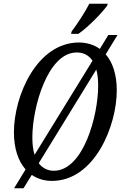

<svg xmlns="http://www.w3.org/2000/svg" viewBox="-20 -951 645 1021"><path d="M358 -771H397C449 -807 521 -881 550 -921L553 -931H455C429 -881 391 -824 361 -784ZM55 50H105L149 -21C179 0 216 11 256 11C483 11 601 -282 601 -470C601 -557 578 -621 542 -662L605 -765H556L511 -691C478 -714 440 -725 400 -725C177 -725 54 -443 54 -247C54 -160 78 -93 116 -50ZM152 -220C152 -379 233 -672 388 -672C423 -672 452 -658 472 -628L164 -128C156 -152 152 -183 152 -220ZM266 -43C234 -43 207 -56 186 -83L492 -581C499 -557 502 -529 502 -495C502 -335 423 -43 266 -43Z"/></svg>

Font: Noto Serif ExtraCondensed
Style: Italic
Weight: 400
Width: 2
Italic angle: -12°
Designer: Monotype Design Team
Foundry: Monotype Imaging Inc.
Version: Version 2.014